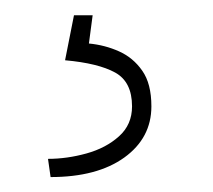

<svg xmlns="http://www.w3.org/2000/svg" viewBox="-20 -20 280 252"><path d="M101.6 0 96.7 37.1Q117.7 39.1 136.2 47.4Q154.8 55.7 166.7 72.8Q178.7 89.8 178.7 119.6Q178.7 161.1 143.1 186.8Q107.4 212.4 46.4 212.4L43 188.5Q67.9 188.5 93.5 181.4Q119.1 174.3 136.2 158.9Q153.3 143.6 153.3 119.6Q153.3 87.4 131.1 75.2Q108.9 63 65.4 59.1L77.1 0Z"/></svg>

Font: Robert Sans Thin
Style: Regular
Weight: 100
Designer: Christian Robertson (extended by Adam Twardoch)
Foundry: Google
Version: Version 12.135;April 2, 2019;FontCreator 11.5.0.2425 64-bit;